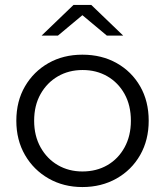

<svg xmlns="http://www.w3.org/2000/svg" viewBox="-20 -751 667 776"><path d="M313 5Q237 5 176.5 -29.5Q116 -64 81 -124.5Q46 -185 46 -263Q46 -342 81 -402Q116 -462 176 -496Q236 -530 313 -530Q391 -530 451.5 -496Q512 -462 546.5 -402Q581 -342 581 -263Q581 -185 546.5 -124.5Q512 -64 451 -29.5Q390 5 313 5ZM313 -58Q370 -58 414 -83.5Q458 -109 483.5 -155.5Q509 -202 509 -263Q509 -325 483.5 -371Q458 -417 414 -442.5Q370 -468 314 -468Q258 -468 214 -442.5Q170 -417 144 -371Q118 -325 118 -263Q118 -202 144 -155.5Q170 -109 214 -83.5Q258 -58 313 -58ZM148 -607 277 -731H349L478 -607H412L285 -713H341L214 -607Z"/></svg>

Font: Montserrat Thin
Style: Regular
Weight: 400
Version: Version 9.000